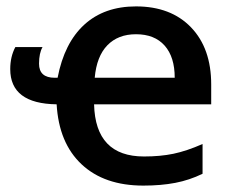

<svg xmlns="http://www.w3.org/2000/svg" viewBox="-20 -570 727 600"><path d="M102 -371Q102 -404 113 -423H28Q12 -393 12 -354Q12 -246 157 -244Q164 -123 235 -56.5Q306 10 428 10Q483 10 527.5 1.5Q572 -7 613 -27V-120Q563 -98 522 -89.5Q481 -81 430 -81Q278 -81 274 -244H640V-306Q640 -419 577 -484.5Q514 -550 405 -550Q306 -550 243.5 -493Q181 -436 160 -327H151Q102 -327 102 -371ZM526 -327H276Q282 -394 315.5 -428.5Q349 -463 405 -463Q463 -463 494.5 -427.5Q526 -392 526 -327Z"/></svg>

Font: OpenSansMMV
Style: Semibold
Weight: 600
Designer: Steve Matteson
Foundry: Ascender Corporation
Version: Version 6.000